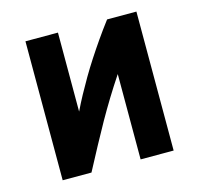

<svg xmlns="http://www.w3.org/2000/svg" viewBox="-83 -614 726 702"><g transform="rotate(-15 280.0 -263.0)"><path d="M71 0V-526H194V-227Q208 -256 223.5 -284.5Q239 -313 256 -342Q273 -371 292.5 -401Q312 -431 333.5 -462Q355 -493 380 -526H491V0H366V-323Q340 -284 317 -246.5Q294 -209 272.5 -171Q251 -133 228.5 -91Q206 -49 180 0Z"/></g></svg>

Font: Ubuntu Sans Mono
Style: Bold
Weight: 700
Monospace: yes
Designer: Dalton Maag Ltd
Foundry: Dalton Maag Ltd
Version: Version 1.006